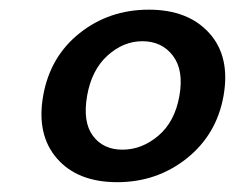

<svg xmlns="http://www.w3.org/2000/svg" viewBox="-20 -722 483 395"><path d="M68.8 -524.9Q83 -605.5 143.8 -653.8Q204.6 -702.1 286.1 -702.1Q367.2 -702.1 410.6 -653.8Q454.1 -605.5 439.9 -524.9Q425.8 -445.3 364.3 -396.2Q302.7 -347.2 221.2 -347.2Q139.6 -347.2 97.2 -396Q54.7 -444.8 68.8 -524.9ZM349.1 -524.9Q358.4 -577.6 335.7 -607.4Q313 -637.2 272.9 -637.2Q233.9 -637.2 201.2 -607.7Q168.5 -578.1 159.2 -524.9Q149.9 -471.2 171.1 -442.6Q192.4 -414.1 231.9 -414.1Q272 -414.1 305.9 -442.9Q339.8 -471.7 349.1 -524.9Z"/></svg>

Font: SVN-Poppins Medium
Style: Italic
Weight: 500
Italic angle: -10°
Designer: Ninad Kale (Devanagari), Jonny Pinhorn (Latin)
Foundry: Indian Type Foundry
Version: Version 3.002 2017